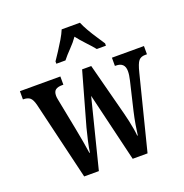

<svg xmlns="http://www.w3.org/2000/svg" viewBox="-137 -887 964 1008"><g transform="rotate(-20 345.5 -383.0)"><path d="M59 -437Q51 -469 38 -479.5Q25 -490 1 -490H-1V-536H225V-490H218Q194 -490 181.5 -481Q169 -472 169 -448Q169 -439 171.5 -427Q174 -415 176 -404L206 -251Q213 -215 220.5 -172.5Q228 -130 231 -107H234Q237 -131 245.5 -169Q254 -207 262 -237L345 -532H396L473 -237Q478 -218 483.5 -193Q489 -168 493 -144.5Q497 -121 498 -106H501Q504 -130 509.5 -163Q515 -196 524 -235L561 -391Q568 -420 568 -441Q568 -490 518 -490H513V-536H692V-490H681Q658 -490 645.5 -475.5Q633 -461 621 -412L517 0H434L342 -385L245 0H163ZM228 -619Q241 -638 258 -664Q275 -690 291 -717Q307 -744 316 -766H418Q427 -744 442.5 -717Q458 -690 475.5 -664Q493 -638 505 -619V-606H454Q438 -626 411.5 -654Q385 -682 366 -707Q348 -681 322.5 -655Q297 -629 279 -606H228Z"/></g></svg>

Font: Noto Serif Georgian ExtraCondensed SemiBold
Style: Regular
Weight: 600
Width: 2
Designer: Monotype Design Team, Akaki Razmadze
Foundry: Google LLC
Version: Version 2.003; ttfautohint (v1.8.4.7-5d5b)